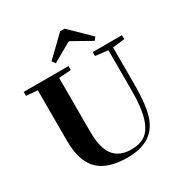

<svg xmlns="http://www.w3.org/2000/svg" viewBox="-201 -1027 1136 1193"><g transform="rotate(-30 367.5 -431.0)"><path d="M277.3 -717.3 259.8 -741.2 399.9 -876.5H431.6L572.8 -738.8L555.7 -717.3L420.4 -793.5H410.6ZM372.6 13.2Q262.2 13.2 197.3 -26.9Q96.2 -88.4 96.2 -265.6V-628.4L15.1 -634.8V-663.1H336.4V-634.8L249.5 -628.4V-244.1Q249.5 -124.5 291.3 -71.5Q333 -18.6 417.5 -18.6Q480.5 -18.6 519.5 -47.1Q558.6 -75.7 579.6 -144.8Q600.6 -213.9 600.6 -329.1V-624.5L510.3 -634.8V-663.1H720.2V-634.8L634.3 -625V-361.8Q634.3 -200.7 605 -124.5Q553.2 13.2 372.6 13.2Z"/></g></svg>

Font: Elstob
Style: Bold
Weight: 700
Designer: Peter S. Baker
Version: Version 1.015